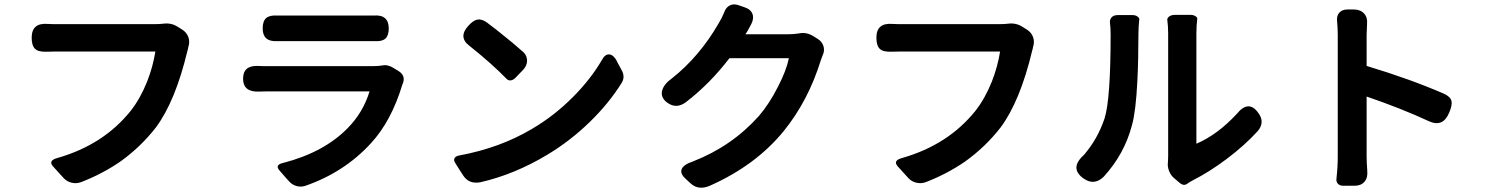

<svg xmlns="http://www.w3.org/2000/svg" viewBox="-20 -825 6900 891"><path d="M276 2 255 -21 226 -53Q202 -80 247 -92Q460 -153 586 -310Q631 -367 663 -447Q690 -516 701 -586Q473 -586 244 -586Q210 -586 193 -585Q157 -584 142 -599Q127 -614 127 -650Q127 -720 201 -714Q210 -714 227 -713Q240 -713 245 -713Q472 -713 698 -713Q722 -713 737 -715Q775 -720 804 -701L825 -688Q846 -675 854 -653Q862 -631 854 -607Q853 -604 852 -597Q850 -592 850 -590Q794 -355 703 -233Q632 -142 538 -75Q455 -18 357 20Q335 28 313 23Q291 18 276 2Z M1321 16 1303 -4 1277 -34Q1254 -60 1294 -69Q1484 -118 1594 -231Q1665 -303 1695 -401Q1459 -401 1222 -401Q1198 -401 1182 -400Q1108 -397 1108 -460Q1108 -522 1178 -519Q1186 -519 1202 -518Q1216 -518 1222 -518Q1344 -518 1465 -518Q1586 -518 1707 -518Q1734 -518 1753 -521Q1779 -527 1807 -509L1830 -495Q1866 -472 1847 -432Q1796 -263 1702 -161Q1578 -25 1395 38Q1375 44 1355 38Q1335 32 1321 16ZM1199 -693Q1199 -727 1215 -741Q1231 -755 1266 -753Q1283 -753 1300 -753Q1396 -753 1491 -753Q1585 -753 1678 -753Q1697 -753 1715 -753Q1784 -758 1784 -693Q1784 -660 1768.5 -646Q1753 -632 1720 -634Q1698 -634 1676 -634Q1583 -634 1490 -634Q1395 -634 1300 -634Q1283 -634 1265 -634Q1199 -631 1199 -693Z M2130 -10 2115 -33 2093 -68Q2084 -82 2089.5 -91.5Q2095 -101 2114 -104Q2301 -139 2449 -227Q2553 -288 2640 -376Q2721 -457 2774 -548Q2788 -574 2807.5 -572.5Q2827 -571 2843 -541L2844 -538L2864 -501Q2882 -470 2866 -442Q2807 -347 2719 -261Q2628 -172 2520 -107Q2367 -15 2208 21Q2156 30 2130 -10ZM2332 -458Q2262 -530 2159 -612Q2104 -653 2155 -707Q2176 -730 2195 -734Q2215 -738 2239 -721Q2286 -686 2327 -652Q2354 -631 2403 -588Q2408 -584 2410 -582Q2426 -566 2426 -542Q2425 -518 2405 -498L2399 -492L2372 -464Q2361 -453 2350 -452Q2339 -451 2332 -458Z M3187 28 3162 5Q3136 -18 3143 -39Q3151 -61 3196 -76Q3376 -146 3502 -287Q3550 -343 3590 -422Q3629 -497 3641 -555H3503H3365Q3275 -437 3162 -350Q3118 -318 3076 -349Q3044 -373 3053 -406Q3062 -436 3099 -462Q3226 -563 3314 -715Q3330 -741 3340 -766Q3348 -790 3366 -799.5Q3384 -809 3407 -801L3433 -792Q3465 -782 3472.5 -758.5Q3480 -735 3461 -703Q3457 -696 3450 -683Q3444 -674 3442 -670L3439 -666H3537H3636Q3665 -666 3688 -670Q3721 -677 3753 -658L3774 -645Q3795 -632 3801.5 -610.5Q3808 -589 3797 -567Q3792 -555 3789 -545Q3731 -358 3618 -218Q3488 -58 3274 37Q3223 59 3187 28Z M4196 2 4175 -21 4146 -53Q4122 -80 4167 -92Q4380 -153 4506 -310Q4551 -367 4583 -447Q4610 -516 4621 -586Q4393 -586 4164 -586Q4130 -586 4113 -585Q4077 -584 4062 -599Q4047 -614 4047 -650Q4047 -720 4121 -714Q4130 -714 4147 -713Q4160 -713 4165 -713Q4392 -713 4618 -713Q4642 -713 4657 -715Q4695 -720 4724 -701L4745 -688Q4766 -675 4774 -653Q4782 -631 4774 -607Q4773 -604 4772 -597Q4770 -592 4770 -590Q4714 -355 4623 -233Q4552 -142 4458 -75Q4375 -18 4277 20Q4255 28 4233 23Q4211 18 4196 2Z M5456 25 5429 2Q5413 -11 5405 -32Q5397 -53 5400 -73Q5401 -82 5401 -100Q5401 -238 5401 -375Q5401 -523 5401 -671Q5401 -701 5397 -733Q5396 -740 5405 -748Q5416 -756 5432 -756H5465H5505Q5519 -756 5529 -749Q5537 -743 5536 -738Q5532 -706 5532 -670Q5532 -414 5532 -158Q5630 -200 5719 -296Q5775 -365 5820 -300Q5851 -258 5817 -217Q5756 -150 5672 -87Q5592 -27 5517 11Q5503 18 5489 28Q5474 39 5456 25ZM5011 5Q4940 -43 5010 -106Q5074 -180 5106 -276Q5134 -364 5134 -665Q5134 -696 5131 -718Q5129 -734 5138.5 -744.5Q5148 -755 5167 -755H5197H5236Q5250 -755 5259 -748Q5268 -741 5267 -736Q5263 -700 5263 -666Q5263 -547 5258 -448Q5251 -308 5233 -244Q5198 -110 5102 -5Q5059 37 5011 5Z M6213 37Q6197 37 6188.5 27.5Q6180 18 6182 4Q6188 -49 6188 -100Q6188 -382 6188 -664Q6188 -693 6185 -726Q6182 -751 6195 -766Q6208 -781 6233 -781H6262Q6293 -781 6310 -762.5Q6327 -744 6324 -714Q6322 -680 6322 -664V-519Q6522 -459 6681 -390Q6712 -376 6716 -355Q6720 -337 6705 -302Q6676 -232 6610 -263Q6485 -321 6322 -377V-238V-100Q6322 -73 6325 -32Q6328 0 6312 18.5Q6296 37 6266 37H6254Z"/></svg>

Font: GenSenRounded2 TW B
Style: Regular
Weight: 700
Version: Version 2.000;PS 2;hotconv 16.6.51;makeotf.lib2.5.65220 DEVE